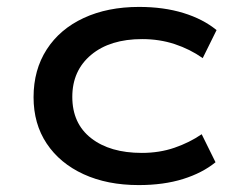

<svg xmlns="http://www.w3.org/2000/svg" viewBox="-20 -526 678 555"><path d="M381 9Q290 9 221.5 -22.5Q153 -54 115 -111Q77 -168 77 -245Q77 -324 115 -383Q153 -442 222 -474Q291 -506 382 -506Q453 -506 510 -488.5Q567 -471 606 -439L566 -358Q529 -384 485 -398.5Q441 -413 391 -413Q298 -413 243.5 -367.5Q189 -322 189 -246Q189 -169 243.5 -126.5Q298 -84 390 -84Q441 -84 484.5 -99Q528 -114 563 -138L603 -57Q565 -26 509 -8.5Q453 9 381 9Z"/></svg>

Font: Nunito Sans 7pt Expanded Medium
Style: Regular
Weight: 500
Width: 7
Designer: Vernon Adams
Foundry: Vernon Adams
Version: Version 3.101;gftools[0.9.27]